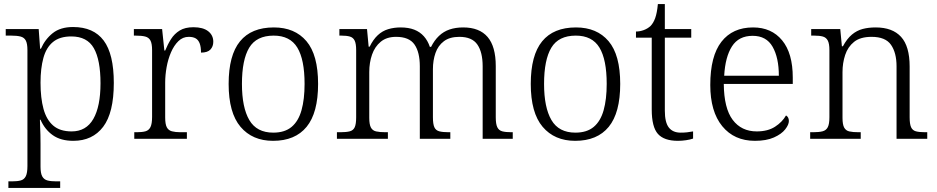

<svg xmlns="http://www.w3.org/2000/svg" viewBox="-20 -678 4577 938"><path d="M21 240V208H39Q65 208 81.5 203.5Q98 199 106 183Q114 167 114 133V-433Q114 -465 106 -480Q98 -495 80.5 -499.5Q63 -504 35 -504H8V-536H169L176 -440H180Q200 -486 237.5 -516Q275 -546 337 -546Q437 -546 486.5 -480Q536 -414 536 -273Q536 -127 484 -58.5Q432 10 338 10Q277 10 238 -17.5Q199 -45 178 -93H175Q175 -79 176 -60.5Q177 -42 177.5 -20Q178 2 178 25V136Q178 169 186.5 184Q195 199 211.5 203.5Q228 208 254 208H274V240ZM330 -36Q401 -36 436 -97Q471 -158 471 -271Q471 -385 438.5 -442.5Q406 -500 328 -500Q272 -500 239 -473Q206 -446 192 -395Q178 -344 178 -274Q178 -199 192.5 -146Q207 -93 240 -64.5Q273 -36 330 -36Z M636 0V-32H648Q674 -32 690.5 -36.5Q707 -41 715 -57Q723 -73 723 -107V-433Q723 -465 715 -480Q707 -495 689.5 -499.5Q672 -504 643 -504H634V-536H772L783 -431H787Q799 -461 815.5 -487Q832 -513 858 -529Q884 -545 925 -545Q972 -545 997 -525.5Q1022 -506 1022 -474Q1022 -451 1008 -436Q994 -421 962 -421Q962 -449 955.5 -466Q949 -483 936 -490.5Q923 -498 902 -498Q873 -498 851.5 -477Q830 -456 815.5 -422.5Q801 -389 794 -350Q787 -311 787 -274V-104Q787 -71 795 -56Q803 -41 820 -36.5Q837 -32 862 -32H893V0Z M1314 10Q1213 10 1155 -58.5Q1097 -127 1097 -268Q1097 -408 1152.5 -476Q1208 -544 1318 -544Q1420 -544 1477 -477Q1534 -410 1534 -268Q1534 -127 1478 -58.5Q1422 10 1314 10ZM1315 -30Q1371 -30 1404.5 -58Q1438 -86 1453 -139.5Q1468 -193 1468 -268Q1468 -387 1432.5 -445.5Q1397 -504 1317 -504Q1233 -504 1197.5 -445Q1162 -386 1162 -268Q1162 -153 1198 -91.5Q1234 -30 1315 -30Z M1626 0V-32H1643Q1672 -32 1689 -36.5Q1706 -41 1713 -56.5Q1720 -72 1720 -105V-433Q1720 -465 1712.5 -480Q1705 -495 1689 -499.5Q1673 -504 1648 -504H1638V-536H1773L1781 -450H1786Q1803 -485 1825.5 -506Q1848 -527 1876.5 -535.5Q1905 -544 1937 -544Q1976 -544 2004 -533Q2032 -522 2051 -500.5Q2070 -479 2080 -449H2086Q2102 -481 2124.5 -502.5Q2147 -524 2176.5 -534Q2206 -544 2243 -544Q2322 -544 2362 -497.5Q2402 -451 2402 -355V-105Q2402 -72 2409.5 -56.5Q2417 -41 2433.5 -36.5Q2450 -32 2479 -32H2485V0H2338V-354Q2338 -423 2312 -460.5Q2286 -498 2224 -498Q2177 -498 2148.5 -476.5Q2120 -455 2107.5 -419Q2095 -383 2095 -340V-105Q2095 -72 2102 -56.5Q2109 -41 2126 -36.5Q2143 -32 2172 -32H2180V0H2031V-354Q2031 -423 2005 -460.5Q1979 -498 1915 -498Q1869 -498 1840 -474Q1811 -450 1797.5 -411Q1784 -372 1784 -326V-102Q1784 -70 1792 -55Q1800 -40 1817.5 -36Q1835 -32 1864 -32H1875V0Z M2790 10Q2689 10 2631 -58.5Q2573 -127 2573 -268Q2573 -408 2628.5 -476Q2684 -544 2794 -544Q2896 -544 2953 -477Q3010 -410 3010 -268Q3010 -127 2954 -58.5Q2898 10 2790 10ZM2791 -30Q2847 -30 2880.5 -58Q2914 -86 2929 -139.5Q2944 -193 2944 -268Q2944 -387 2908.5 -445.5Q2873 -504 2793 -504Q2709 -504 2673.5 -445Q2638 -386 2638 -268Q2638 -153 2674 -91.5Q2710 -30 2791 -30Z M3292 10Q3224 10 3194 -24Q3164 -58 3164 -143V-494H3087V-524Q3106 -524 3125 -531Q3144 -538 3158 -551Q3172 -565 3181 -590Q3190 -615 3194 -658H3228V-536H3357V-494H3228V-137Q3228 -80 3247.5 -55Q3267 -30 3305 -30Q3322 -30 3336 -31.5Q3350 -33 3366 -36V-1Q3352 4 3331.5 7Q3311 10 3292 10Z M3668 10Q3567 10 3508.5 -61.5Q3450 -133 3450 -263Q3450 -404 3504.5 -474Q3559 -544 3659 -544Q3749 -544 3801 -481Q3853 -418 3853 -299V-268H3516Q3517 -149 3559.5 -92.5Q3602 -36 3677 -36Q3731 -36 3766.5 -59Q3802 -82 3820 -114Q3826 -111 3830 -104Q3834 -97 3834 -87Q3834 -69 3816 -46Q3798 -23 3761 -6.5Q3724 10 3668 10ZM3785 -308Q3785 -396 3754.5 -449.5Q3724 -503 3657 -503Q3589 -503 3556 -451.5Q3523 -400 3518 -308Z M3938 0V-32H3952Q3981 -32 3998.5 -36.5Q4016 -41 4024 -56.5Q4032 -72 4032 -105V-433Q4032 -465 4024 -480Q4016 -495 4000 -499.5Q3984 -504 3958 -504H3943V-536H4085L4093 -452H4098Q4118 -489 4142 -509Q4166 -529 4194.5 -536.5Q4223 -544 4258 -544Q4340 -544 4382 -498Q4424 -452 4424 -353V-105Q4424 -72 4431 -56.5Q4438 -41 4454.5 -36.5Q4471 -32 4500 -32H4510V0H4360V-354Q4360 -420 4333 -459Q4306 -498 4238 -498Q4183 -498 4152.5 -473.5Q4122 -449 4109 -409.5Q4096 -370 4096 -326V-102Q4096 -70 4104 -55Q4112 -40 4129 -36Q4146 -32 4175 -32H4185V0Z"/></svg>

Font: Noto Serif Armenian Light
Style: Regular
Weight: 300
Version: Version 2.007